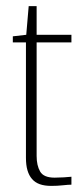

<svg xmlns="http://www.w3.org/2000/svg" viewBox="-20 -609 264 629"><path d="M148 0Q126 0 110.5 -5.5Q95 -11 85 -22.5Q75 -34 70 -51Q65 -68 65 -92V-470H22V-490L66 -495L74 -589H100V-495H214V-470H100V-98Q100 -67 111.5 -47Q123 -27 159 -27Q173 -27 189 -28Q205 -29 214 -30V-4Q204 -4 186 -2Q168 0 148 0Z"/></svg>

Font: Alumni Sans Thin ExtraLight
Style: Regular
Weight: 250
Version: Version 1.018